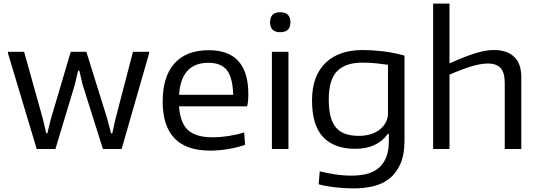

<svg xmlns="http://www.w3.org/2000/svg" viewBox="-20 -828 2993 1067"><path d="M24 -533V-540H114L218 -168L237 -87H243L263 -168L373 -540H460L576 -168L597 -87H604L622 -168L719 -540H809V-533L656 0H552L439 -358L421 -435H414L396 -358L288 0H184Z M1148 9Q884 9 884 -264Q884 -402 949.5 -475.5Q1015 -549 1140 -549Q1360 -549 1360 -306Q1360 -284 1358.5 -266.5Q1357 -249 1353 -237H975Q981 -145 1025 -105Q1069 -65 1161 -65Q1203 -65 1249 -72Q1295 -79 1337 -92L1342 -23Q1299 -8 1247.5 0.5Q1196 9 1148 9ZM1138 -479Q987 -479 975 -301H1276Q1273 -397 1241 -438Q1209 -479 1138 -479Z M1537 -649Q1481 -649 1481 -704Q1481 -760 1537 -760Q1594 -760 1594 -704Q1594 -649 1537 -649ZM1491 -540H1583V0H1491Z M1947 219Q1896 219 1843 213Q1790 207 1751 196L1757 124Q1795 134 1841.5 141Q1888 148 1934 148Q1978 148 2016 139Q2054 130 2081.5 108Q2109 86 2125 49Q2141 12 2141 -44V-84H2135Q2076 -1 1954 -1Q1838 -1 1776 -66Q1714 -131 1714 -270Q1714 -342 1734.5 -394.5Q1755 -447 1792 -481.5Q1829 -516 1880.5 -533Q1932 -550 1995 -550Q2044 -550 2103 -543.5Q2162 -537 2228 -519V-50Q2228 32 2204.5 84Q2181 136 2142 166Q2103 196 2052 207.5Q2001 219 1947 219ZM1975 -73Q2008 -73 2037.5 -81.5Q2067 -90 2088.5 -106.5Q2110 -123 2123 -146Q2136 -169 2136 -199V-468Q2109 -472 2072 -476Q2035 -480 1993 -480Q1901 -480 1854 -433Q1807 -386 1807 -275Q1807 -220 1817 -181.5Q1827 -143 1847.5 -119Q1868 -95 1899.5 -84Q1931 -73 1975 -73Z M2387 -808H2478V-476Q2521 -495 2556.5 -509Q2592 -523 2621 -532Q2650 -541 2675.5 -545.5Q2701 -550 2725 -550Q2797 -550 2837 -512.5Q2877 -475 2877 -400V0H2785V-367Q2785 -425 2762 -450Q2739 -475 2691 -475Q2651 -475 2596 -458Q2541 -441 2478 -413V0H2387Z"/></svg>

Font: Encode Sans Wide
Style: Regular
Weight: 400
Designer: Pablo Impallari, Andres Torresi
Foundry: Pablo Impallari, Andres Torresi
Version: Version 1.000; ttfautohint (v1.00) -l 8 -r 50 -G 200 -x 14 -